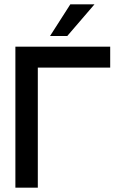

<svg xmlns="http://www.w3.org/2000/svg" viewBox="-20 -866 560 886"><path d="M416 -846 290.5 -700H211L304.5 -846ZM488.5 -650.5V-554H154.5V0H51V-650.5Z"/></svg>

Font: Overused Grotesk Medium
Style: Regular
Weight: 525
Version: Version 0.004